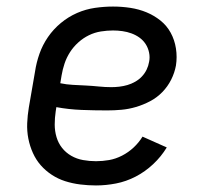

<svg xmlns="http://www.w3.org/2000/svg" viewBox="-20 -558 640 586"><path d="M273 8Q249 8 225 5Q201 2 179 -5Q157 -12 138 -24.5Q119 -37 104.5 -53.5Q90 -70 80.5 -91Q71 -112 66.5 -135Q62 -158 63 -182Q64 -206 68 -230L87 -340Q91 -367 100.5 -394Q110 -421 126.5 -445Q143 -469 166 -488Q189 -507 215.5 -518.5Q242 -530 270 -534Q298 -538 325 -538Q352 -538 378 -534Q404 -530 427 -520.5Q450 -511 469.5 -495.5Q489 -480 501 -458Q513 -436 517 -410Q521 -384 517 -358Q513 -336 502.5 -315Q492 -294 475.5 -277Q459 -260 438 -249Q417 -238 395 -231.5Q373 -225 351 -223Q329 -221 307 -221Q268 -221 229 -222.5Q190 -224 152 -231L150 -218Q147 -198 147 -178Q147 -158 152.5 -139.5Q158 -121 169.5 -106.5Q181 -92 197.5 -82.5Q214 -73 233.5 -69.5Q253 -66 273 -66Q293 -66 313 -69.5Q333 -73 352.5 -83Q372 -93 388 -108Q404 -123 415 -141L489 -108Q472 -80 447.5 -57Q423 -34 394 -19Q365 -4 334 2Q303 8 273 8ZM320 -292Q332 -292 344.5 -293.5Q357 -295 369 -298.5Q381 -302 392.5 -308.5Q404 -315 413 -324.5Q422 -334 427.5 -345.5Q433 -357 435 -369Q438 -383 435 -397.5Q432 -412 424.5 -423.5Q417 -435 406 -443Q395 -451 381.5 -456Q368 -461 353.5 -463Q339 -465 325 -465Q307 -465 288 -462Q269 -459 251.5 -450.5Q234 -442 219 -428.5Q204 -415 193.5 -398.5Q183 -382 177 -364Q171 -346 168 -328L164 -304Q183 -300 202.5 -299Q222 -298 242 -297Q262 -296 281.5 -294Q301 -292 320 -292Z"/></svg>

Font: Iosevka Curly Slab Extended
Style: Italic
Weight: 400
Width: 7
Italic angle: -9°
Monospace: yes
Designer: Belleve Invis
Foundry: Belleve Invis
Version: Version 11.1.0; ttfautohint (v1.8.3)